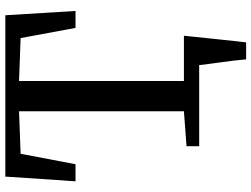

<svg xmlns="http://www.w3.org/2000/svg" viewBox="-134 -650 963 736"><g transform="rotate(-90 348.0 -281.5)"><path d="M372.5 -58.5H546V-30.5H372.5ZM489 180Q487.5 160 484.5 136Q481.5 112 478.2 87.2Q475 62.5 471.8 40Q468.5 17.5 467 0L423.5 -58.5H579.5Q577.5 -39 575 -15Q572.5 9 569.8 35.2Q567 61.5 564.2 87.5Q561.5 113.5 559 137.2Q556.5 161 554 180ZM290 -58.5V-690.5L127 -684.5L87 -474H21.5L39.5 -743H658L674.5 -474H609.5L570.5 -684.5L406 -690.5V-58.5L542 -48.5V0H156V-48.5Z"/></g></svg>

Font: Merriweather 28pt Medium
Style: Regular
Weight: 500
Version: Version 2.100